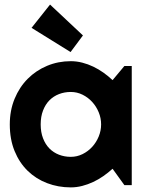

<svg xmlns="http://www.w3.org/2000/svg" viewBox="-20 -811 648 841"><path d="M557.1 0H524.9L473.1 -71.8Q454.1 -54.7 432.9 -39.8Q411.6 -24.9 388.2 -13.9Q364.7 -2.9 340.1 3.4Q315.4 9.8 290 9.8Q234.9 9.8 186.3 -8.8Q137.7 -27.3 101.3 -62.7Q64.9 -98.1 43.9 -149.4Q22.9 -200.7 22.9 -266.1Q22.9 -327.1 43.9 -378.2Q64.9 -429.2 101.3 -465.8Q137.7 -502.4 186.3 -522.7Q234.9 -543 290 -543Q315.4 -543 340.3 -536.6Q365.2 -530.3 388.7 -519Q412.1 -507.8 433.3 -492.7Q454.6 -477.5 473.1 -460L524.9 -522H557.1ZM422.9 -266.1Q422.9 -293.5 412.4 -319.1Q401.9 -344.7 383.8 -364.5Q365.7 -384.3 341.6 -396.2Q317.4 -408.2 290 -408.2Q262.7 -408.2 238.5 -398.9Q214.4 -389.6 196.5 -371.6Q178.7 -353.5 168.5 -326.9Q158.2 -300.3 158.2 -266.1Q158.2 -231.9 168.5 -205.3Q178.7 -178.7 196.5 -160.6Q214.4 -142.6 238.5 -133.3Q262.7 -124 290 -124Q317.4 -124 341.6 -136Q365.7 -147.9 383.8 -167.7Q401.9 -187.5 412.4 -213.1Q422.9 -238.8 422.9 -266.1ZM289.1 -583 118.2 -689 199.2 -791 343.3 -655.8Z"/></svg>

Font: Righteous
Style: Regular
Weight: 400
Version: Version 1.000